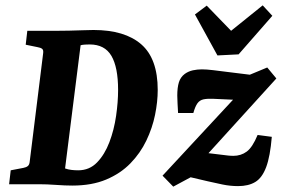

<svg xmlns="http://www.w3.org/2000/svg" viewBox="-20 -688 1075 717"><path d="M250 5Q223 5 189 2.5Q155 0 125 0H14L20 -52L67 -61Q78 -63 84 -68Q90 -73 91 -85L141 -488Q143 -501 137.5 -505.5Q132 -510 120 -512L76 -521L82 -573H192Q211 -573 237 -573.5Q263 -574 288.5 -575Q314 -576 329 -576Q446 -576 507.5 -522.5Q569 -469 569 -352Q569 -308 559 -259Q549 -210 526.5 -163Q504 -116 467 -78Q430 -40 376.5 -17.5Q323 5 250 5ZM272 -52Q314 -52 342.5 -81.5Q371 -111 388.5 -157Q406 -203 413.5 -255Q421 -307 421 -352Q421 -437 396 -479.5Q371 -522 315 -522Q308 -522 298 -521.5Q288 -521 281 -519L223 -59Q234 -55 246.5 -53.5Q259 -52 272 -52ZM627 9 587 -32 885 -353 886 -314 777 -319Q754 -320 740 -317Q726 -314 717.5 -302.5Q709 -291 702 -266H645Q644 -286 643 -302.5Q642 -319 642 -331Q642 -361 648 -380.5Q654 -400 670 -412Q684 -422 700.5 -425.5Q717 -429 734 -429Q751 -429 776 -426Q801 -423 832 -419L913 -409L978 -436L1012 -395L725 -79L717 -121L833 -107Q835 -107 839.5 -106.5Q844 -106 851 -106Q880 -106 901.5 -122Q923 -138 942 -184L995 -177Q989 -104 974 -64Q959 -24 933.5 -8.5Q908 7 869 7Q840 7 811 1Q782 -5 756 -11L692 -26ZM997 -629 871 -485 792 -481 708 -634 752 -667 843 -573 961 -668Z"/></svg>

Font: Yrsa
Style: Italic
Weight: 400
Italic angle: -7.10001°
Designer: Anna Giedrys (Yrsa+Rasa design), David Brezina (Yrsa art-direction, Rasa art-direction, design)
Foundry: Rosetta Type Foundry
Version: Version 2.004